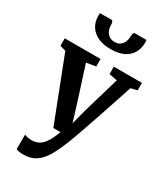

<svg xmlns="http://www.w3.org/2000/svg" viewBox="-255 -922 1104 1278"><g transform="rotate(30 297.0 -283.0)"><path d="M148 253Q130.5 253 115.8 250.5Q101 248 92 243.5V131.5Q98.5 136 114 139.5Q129.5 143 146 143Q170.5 143 190.5 135.2Q210.5 127.5 227.2 110.5Q244 93.5 259 66Q274 38.5 288 0H233L45 -485L0.5 -497.5V-555H275.5V-497.5L203.5 -485.5L292 -208L328 -91L358.5 -208.5L440 -486L377.5 -497.5V-555H593.5V-497.5L544.5 -486Q521.5 -415.5 498.5 -346.2Q475.5 -277 454.5 -215.5Q433.5 -154 416.5 -105Q399.5 -56 388.2 -24.8Q377 6.5 374 13.5Q344.5 90.5 314.8 144Q285 197.5 245.5 225.2Q206 253 148 253ZM207.5 -817.5Q218 -817.5 220.5 -804Q223 -790.5 223 -778Q223 -761.5 231 -743.2Q239 -725 255.8 -712.2Q272.5 -699.5 299.5 -699.5Q325.5 -699.5 341.8 -712.2Q358 -725 365.5 -743.2Q373 -761.5 373 -778Q373 -790.5 375.8 -804Q378.5 -817.5 389 -817.5H477Q478 -813.5 478 -806.5Q478 -799.5 478 -795.5Q478 -753 458.8 -718.8Q439.5 -684.5 399.8 -664.8Q360 -645 298.5 -645Q240 -645 199.5 -664.8Q159 -684.5 138.8 -718.8Q118.5 -753 118.5 -795.5Q118.5 -801 119 -806.5Q119.5 -812 119.5 -817.5Z"/></g></svg>

Font: Merriweather 20pt
Style: Bold
Weight: 700
Version: Version 2.100